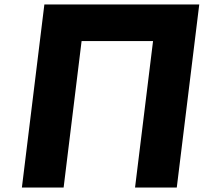

<svg xmlns="http://www.w3.org/2000/svg" viewBox="-20 -845 918 865"><path d="M347.6 -660H669.5L588.4 0H776.4L877.7 -825H689.7H367.9H179.9L78.6 0H266.6Z"/></svg>

Font: Hussar
Style: BdSuprExtOblOne
Weight: 700
Foundry: Cannot Into Space Fonts
Version: Version 2.00